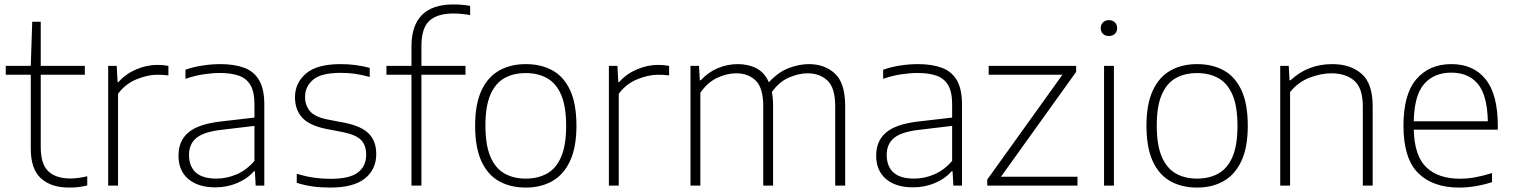

<svg xmlns="http://www.w3.org/2000/svg" viewBox="-20 -838 6832 867"><path d="M292 9Q210.5 9 164.8 -32.8Q119 -74.5 119 -166V-500.5H6V-540.5H119L125.5 -740H164V-540.5H363V-500.5H164V-173.5Q164 -96.5 198.5 -64.2Q233 -32 298 -32Q330.5 -32 374 -42V-0.5Q351.5 5 332.2 7Q313 9 292 9Z M468.5 0V-540.5H507L511 -467.5H515Q547 -504 594.8 -524.5Q642.5 -545 691 -545Q718 -545 740.5 -540.5V-497.5Q728.5 -499 716.2 -499.8Q704 -500.5 690 -500.5Q647 -500.5 596.8 -480Q546.5 -459.5 513 -414.5V0Z M952.5 8Q874.5 8 830.2 -29.8Q786 -67.5 786 -135Q786 -202.5 831.2 -240.2Q876.5 -278 977.5 -289.5L1129 -307V-367Q1129 -423.5 1110.8 -454Q1092.5 -484.5 1057.8 -496.5Q1023 -508.5 973 -508.5Q940 -508.5 899.5 -502.5Q859 -496.5 817.5 -482V-523Q851.5 -535.5 893.8 -542Q936 -548.5 974.5 -548.5Q1038 -548.5 1082.5 -532Q1127 -515.5 1150.2 -475.8Q1173.5 -436 1173.5 -366.5V0H1134.5L1131 -64.5H1126.5Q1097.5 -31 1051.2 -11.5Q1005 8 952.5 8ZM833.5 -138.5Q833.5 -87 864 -59.2Q894.5 -31.5 957.5 -31.5Q1004 -31.5 1048.8 -50.8Q1093.5 -70 1129 -111.5V-269.5L978 -251.5Q900 -242.5 866.8 -215Q833.5 -187.5 833.5 -138.5Z M1471 9Q1429.5 9 1392.8 4Q1356 -1 1320 -12.5V-53Q1363.5 -40.5 1399.2 -35.5Q1435 -30.5 1473 -30.5Q1558.5 -30.5 1596 -59Q1633.5 -87.5 1633.5 -139Q1633.5 -182.5 1610.2 -206Q1587 -229.5 1528 -241.5L1452.5 -256Q1376.5 -271.5 1344.2 -307.2Q1312 -343 1312 -399Q1312 -463 1361.5 -505.8Q1411 -548.5 1519 -548.5Q1586.5 -548.5 1649.5 -531.5V-490.5Q1613 -500.5 1582.8 -504.8Q1552.5 -509 1519 -509Q1430 -509 1393.8 -478Q1357.5 -447 1357.5 -400.5Q1357.5 -363 1379 -336.8Q1400.5 -310.5 1458.5 -298.5L1534.5 -284Q1612.5 -268.5 1645.8 -234.2Q1679 -200 1679 -142.5Q1679 -73 1627.8 -32Q1576.5 9 1471 9Z M1838 0V-500.5H1725V-540.5H1838V-627.5Q1838 -818 2027.5 -818Q2064 -818 2103 -811.5V-770Q2063.5 -777 2027.5 -777Q1954.5 -777 1918.8 -744Q1883 -711 1883 -630.5V-540.5H2082V-500.5H1883V0Z M2354 9Q2285.5 9 2234 -19.5Q2182.5 -48 2154 -109.8Q2125.5 -171.5 2125.5 -270Q2125.5 -367.5 2154 -429Q2182.5 -490.5 2234 -519.5Q2285.5 -548.5 2354 -548.5Q2423 -548.5 2474.5 -520.2Q2526 -492 2554.5 -430.5Q2583 -369 2583 -270.5Q2583 -173 2554.2 -111.2Q2525.5 -49.5 2474 -20.2Q2422.5 9 2354 9ZM2354 -31.5Q2409.5 -31.5 2450.5 -54.5Q2491.5 -77.5 2514 -129.8Q2536.5 -182 2536.5 -269Q2536.5 -357.5 2514 -409.8Q2491.5 -462 2450.5 -485Q2409.5 -508 2354 -508Q2298.5 -508 2257.8 -485.2Q2217 -462.5 2194.5 -410.5Q2172 -358.5 2172 -271.5Q2172 -183 2194.5 -130.5Q2217 -78 2257.8 -54.8Q2298.5 -31.5 2354 -31.5Z M2729.5 0V-540.5H2768L2772 -467.5H2776Q2808 -504 2855.8 -524.5Q2903.5 -545 2952 -545Q2979 -545 3001.5 -540.5V-497.5Q2989.5 -499 2977.2 -499.8Q2965 -500.5 2951 -500.5Q2908 -500.5 2857.8 -480Q2807.5 -459.5 2774 -414.5V0Z M3098 0V-540.5H3136.5L3140 -475.5H3144.5Q3178 -512 3221.2 -530.2Q3264.5 -548.5 3311.5 -548.5Q3359.5 -548.5 3396 -529.5Q3432.5 -510.5 3452 -466.5Q3494 -512.5 3541.5 -530.5Q3589 -548.5 3632 -548.5Q3704 -548.5 3750.2 -505.8Q3796.5 -463 3796.5 -359V0H3751.5V-357.5Q3751.5 -441 3716.8 -474Q3682 -507 3626.5 -507Q3588.5 -507 3544 -488.5Q3499.5 -470 3465.5 -422.5Q3471 -394 3471 -359.5V0H3426.5V-357.5Q3426.5 -441 3392.8 -474Q3359 -507 3304 -507Q3263 -507 3219.2 -486.8Q3175.5 -466.5 3142.5 -419.5V0Z M4103 8Q4025 8 3980.8 -29.8Q3936.5 -67.5 3936.5 -135Q3936.5 -202.5 3981.8 -240.2Q4027 -278 4128 -289.5L4279.5 -307V-367Q4279.5 -423.5 4261.2 -454Q4243 -484.5 4208.2 -496.5Q4173.5 -508.5 4123.5 -508.5Q4090.5 -508.5 4050 -502.5Q4009.5 -496.5 3968 -482V-523Q4002 -535.5 4044.2 -542Q4086.5 -548.5 4125 -548.5Q4188.5 -548.5 4233 -532Q4277.5 -515.5 4300.8 -475.8Q4324 -436 4324 -366.5V0H4285L4281.5 -64.5H4277Q4248 -31 4201.8 -11.5Q4155.5 8 4103 8ZM3984 -138.5Q3984 -87 4014.5 -59.2Q4045 -31.5 4108 -31.5Q4154.5 -31.5 4199.2 -50.8Q4244 -70 4279.5 -111.5V-269.5L4128.5 -251.5Q4050.5 -242.5 4017.2 -215Q3984 -187.5 3984 -138.5Z M4438 0V-27L4777.5 -500.5H4444.5V-540.5H4839.5V-513.5L4500 -40H4845.5V0Z M4965.5 0V-540.5H5010V0ZM4987.5 -675.5Q4971 -675.5 4960.8 -685Q4950.5 -694.5 4950.5 -711Q4950.5 -727 4960.8 -737Q4971 -747 4987.5 -747Q5004 -747 5014.2 -737Q5024.5 -727 5024.5 -711Q5024.5 -694.5 5014.2 -685Q5004 -675.5 4987.5 -675.5Z M5385.5 9Q5317 9 5265.5 -19.5Q5214 -48 5185.5 -109.8Q5157 -171.5 5157 -270Q5157 -367.5 5185.5 -429Q5214 -490.5 5265.5 -519.5Q5317 -548.5 5385.5 -548.5Q5454.5 -548.5 5506 -520.2Q5557.5 -492 5586 -430.5Q5614.5 -369 5614.5 -270.5Q5614.5 -173 5585.8 -111.2Q5557 -49.5 5505.5 -20.2Q5454 9 5385.5 9ZM5385.5 -31.5Q5441 -31.5 5482 -54.5Q5523 -77.5 5545.5 -129.8Q5568 -182 5568 -269Q5568 -357.5 5545.5 -409.8Q5523 -462 5482 -485Q5441 -508 5385.5 -508Q5330 -508 5289.2 -485.2Q5248.5 -462.5 5226 -410.5Q5203.5 -358.5 5203.5 -271.5Q5203.5 -183 5226 -130.5Q5248.5 -78 5289.2 -54.8Q5330 -31.5 5385.5 -31.5Z M5761 0V-540.5H5799.5L5803 -475.5H5807.5Q5885.5 -548.5 5996 -548.5Q6077.5 -548.5 6128 -505.2Q6178.5 -462 6178.5 -357V0H6134V-356.5Q6134 -440 6095.5 -473.5Q6057 -507 5991.5 -507Q5947 -507 5895.5 -488Q5844 -469 5805.5 -422.5V0Z M6569.5 9Q6449 9 6383.2 -57.2Q6317.5 -123.5 6317.5 -270Q6317.5 -413 6376 -480.8Q6434.5 -548.5 6534 -548.5Q6633 -548.5 6688.2 -480.5Q6743.5 -412.5 6743.5 -270V-252.5H6364Q6367 -133.5 6421 -82.2Q6475 -31 6573 -31Q6606.5 -31 6642 -37.5Q6677.5 -44 6717.5 -56.5V-15.5Q6640.5 9 6569.5 9ZM6533.5 -510Q6456 -510 6411.2 -459.2Q6366.5 -408.5 6364 -290.5H6698.5Q6696 -408 6653.5 -459Q6611 -510 6533.5 -510Z"/></svg>

Font: Encode Sans Semi Expanded ExtraLight
Style: Regular
Weight: 200
Width: 6
Designer: Multiple Designers
Foundry: Impallari Type
Version: Version 3.000; ttfautohint (v1.8.3) -l 8 -r 50 -G 200 -x 14 